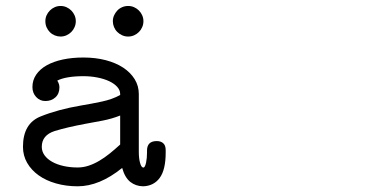

<svg xmlns="http://www.w3.org/2000/svg" viewBox="-20 -617 1244 653"><path d="M174.8 -342.8Q182.1 -331.5 182.1 -319.8Q182.1 -298.3 168.5 -285.9Q154.8 -273.4 134.3 -273.4Q115.7 -273.4 103 -287.1Q90.3 -300.8 90.3 -320.8Q90.3 -344.2 103 -363Q115.7 -381.8 138.7 -394.8Q161.6 -407.7 193.6 -414.6Q225.6 -421.4 263.7 -421.4Q304.7 -421.4 339.4 -412.4Q374 -403.3 398.9 -387Q423.8 -370.6 438 -347.7Q452.1 -324.7 452.1 -297.4V-99.6Q452.1 -89.8 453.1 -80.6Q454.1 -71.3 456.1 -64Q458 -56.6 460.7 -52Q463.4 -47.4 467.3 -47.4Q468.3 -47.4 468.3 -46.9Q473.6 -48.8 476.8 -64Q480 -79.1 480 -98.1V-105Q480 -137.2 513.2 -137.2Q527.3 -137.2 535.4 -129.6Q543.5 -122.1 543.5 -106.4V-98.1Q543.5 -39.6 523.2 -12Q502.9 15.6 466.3 16.6Q441.4 16.1 422.9 1.5Q404.3 -13.7 395.5 -45.9Q318.4 16.6 244.1 16.6Q204.6 16.6 170.4 6.8Q136.2 -2.9 111.3 -20.8Q86.4 -38.6 72.3 -63.2Q58.1 -87.9 58.1 -117.7Q58.1 -197.3 118.7 -221.2Q178.2 -245.1 256.3 -258.3Q292 -264.2 327.1 -271.7Q362.3 -279.3 388.7 -293.9V-297.4Q388.7 -310.5 378.4 -321.8Q368.2 -333 350.8 -341.1Q333.5 -349.1 310.8 -353.5Q288.1 -357.9 263.7 -357.9Q233.9 -357.9 211.2 -354Q188.5 -350.1 174.8 -342.8ZM388.7 -125.5V-224.1Q360.4 -212.9 329.1 -206.8Q297.9 -200.7 267.1 -195.3Q238.8 -189.9 213.6 -184.1Q188.5 -178.2 166 -171.4Q122.1 -157.2 122.1 -117.7Q122.1 -102.1 131.3 -89.1Q140.6 -76.2 157 -66.9Q173.3 -57.6 195.8 -52.5Q218.3 -47.4 244.1 -47.4Q263.2 -47.4 281.5 -53.5Q299.8 -59.6 317.6 -70.1Q335.4 -80.6 353 -94.7Q370.6 -108.9 388.7 -125.5ZM416 -596.7Q426.8 -596.7 436 -592.5Q445.3 -588.4 452.4 -581.3Q459.5 -574.2 463.6 -564.9Q467.8 -555.7 467.8 -544.9Q467.8 -534.2 463.6 -524.7Q459.5 -515.1 452.4 -508.1Q445.3 -501 435.8 -496.8Q426.3 -492.7 416 -492.7Q404.8 -492.7 395.3 -497.1Q385.7 -501.5 378.7 -508.5Q371.6 -515.6 367.7 -525.1Q363.8 -534.7 363.8 -544.9Q363.8 -555.2 367.9 -564.5Q372.1 -573.7 378.9 -581.1Q385.7 -588.4 395.3 -592.5Q404.8 -596.7 416 -596.7ZM186 -596.7Q196.8 -596.7 206.1 -592.5Q215.3 -588.4 222.4 -581.3Q229.5 -574.2 233.6 -564.9Q237.8 -555.7 237.8 -544.9Q237.8 -534.2 233.6 -524.7Q229.5 -515.1 222.4 -508.1Q215.3 -501 205.8 -496.8Q196.3 -492.7 186 -492.7Q175.8 -492.7 166.3 -496.6Q156.7 -500.5 149.7 -507.6Q142.6 -514.6 138.4 -524.2Q134.3 -533.7 134.3 -544.9Q134.3 -555.7 138.4 -564.9Q142.6 -574.2 149.7 -581.3Q156.7 -588.4 166 -592.5Q175.3 -596.7 186 -596.7Z"/></svg>

Font: Erica Type
Style: Italic
Weight: 400
Monospace: yes
Designer: Peter Wiegel
Foundry: Peter Wiegel
Version: Version 1.000 2010 initial release